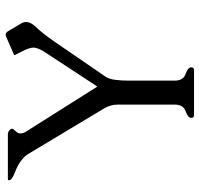

<svg xmlns="http://www.w3.org/2000/svg" viewBox="-34 -700 734 707"><g transform="rotate(-90 333.5 -347.0)"><path d="M287.6 -330.6 117.2 -614.3Q106 -630.9 79.6 -647Q65.9 -654.3 53.5 -658.9Q41 -663.6 33.2 -668.5Q27.8 -671.4 24.9 -675.3Q22.9 -678.2 22.9 -680.7V-682.6Q23.4 -685.5 27.8 -685.5H193.4Q198.2 -685.5 202.6 -682.6Q208 -679.2 210.9 -675.3Q212.4 -672.9 212.4 -670.4Q212.4 -667 209 -663.1Q205.6 -658.7 200.7 -653.6Q195.8 -648.4 195.3 -641.1V-638.7Q195.3 -627.9 203.1 -616.7L367.7 -356L494.1 -548.8Q508.3 -570.3 510.7 -585.9Q511.2 -588.4 511.2 -590.8Q511.2 -605.5 499.5 -628.9L482.9 -662.1L552.7 -692.4Q556.2 -693.8 559.1 -693.8Q565.4 -693.8 570.8 -686L600.1 -636.7Q605.5 -627.4 605.5 -618.2Q605.5 -601.6 588.9 -584.5Q563 -557.1 533.7 -514.6L403.8 -325.2Q395 -312 392.3 -288.1Q389.6 -264.2 389.6 -242.7V-71.3Q389.6 -39.6 414.1 -31Q438.5 -22.5 438.5 -10.3Q438.5 0 428.2 0H262.7Q252.4 0 252.4 -10.3Q252.4 -22.5 276.9 -31Q301.3 -39.6 301.3 -71.3V-279.8Q301.3 -308.1 287.6 -330.6Z"/></g></svg>

Font: Caudex
Style: Regular
Weight: 400
Version: Version 1.04